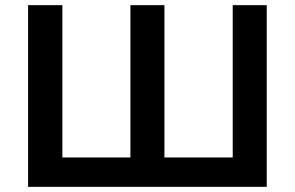

<svg xmlns="http://www.w3.org/2000/svg" viewBox="-20 -725 1144 745"><path d="M89 0V-705H222V-114H486V-705H618V-114H883V-705H1015V0Z"/></svg>

Font: Nunito Sans 9pt
Style: Bold
Weight: 700
Version: Version 3.101;gftools[0.9.27]